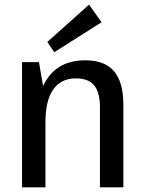

<svg xmlns="http://www.w3.org/2000/svg" viewBox="-20 -808 619 828"><path d="M411 -345Q411 -410 386 -440Q361 -470 307 -470Q243 -470 209.5 -422Q176 -374 176 -282L136 -211V-272Q136 -407 190 -477.5Q244 -548 348 -548Q431 -548 471.5 -501Q512 -454 512 -356V0H411ZM75 -540H148L176 -378V0H75ZM418 -712 214 -583 184 -627 364 -788Z"/></svg>

Font: Pathway Extreme SemiCondensed Medium
Style: Regular
Weight: 500
Width: 4
Version: Version 1.001;gftools[0.9.26]